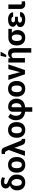

<svg xmlns="http://www.w3.org/2000/svg" viewBox="2517 -3332 1048 6122"><g transform="rotate(-90 3041.0 -271.0)"><path d="M93.8 -610.8Q93.8 -685.5 147.9 -726.3Q202.1 -767.1 301.8 -767.1Q338.9 -767.1 374.8 -756.6Q410.6 -746.1 450.7 -726.6L429.2 -636.2Q402.3 -647 371.3 -654.8Q340.3 -662.6 307.1 -662.6Q269.5 -662.6 249.3 -649.7Q229 -636.7 229 -614.3Q229 -595.7 244.6 -578.6Q260.3 -561.5 305.2 -544.9Q422.4 -503.9 479 -436Q535.6 -368.2 535.6 -264.6V-254.9Q535.6 -136.2 469.5 -63.2Q403.3 9.8 285.2 9.8Q165.5 9.8 99.4 -61.8Q33.2 -133.3 33.2 -249V-258.8Q33.2 -340.3 75.4 -399.2Q117.7 -458 183.1 -474.6L185.1 -480Q140.6 -502 117.2 -534.2Q93.8 -566.4 93.8 -610.8ZM175.3 -260.7Q175.3 -189 202.4 -144Q229.5 -99.1 285.2 -99.1Q339.4 -99.1 366.5 -144Q393.6 -189 393.6 -260.7V-270.5Q393.6 -325.2 363.8 -371.3Q334 -417.5 285.2 -428.2Q230.5 -428.2 202.9 -383.8Q175.3 -339.4 175.3 -270.5Z M597.2 -269Q597.2 -389.6 662.1 -463.9Q727.1 -538.1 845.7 -538.1Q965.3 -538.1 1030.5 -463.9Q1095.7 -389.6 1095.7 -269V-258.8Q1095.7 -137.2 1030.8 -63.7Q965.8 9.8 846.7 9.8Q727.1 9.8 662.1 -63.7Q597.2 -137.2 597.2 -258.8ZM739.3 -258.8Q739.3 -185.1 764.2 -142.3Q789.1 -99.6 846.7 -99.6Q902.8 -99.6 928 -142.6Q953.1 -185.5 953.1 -258.8V-269Q953.1 -340.8 927.7 -384.5Q902.3 -428.2 845.7 -428.2Q789.6 -428.2 764.4 -384.3Q739.3 -340.3 739.3 -269Z M1285.6 0H1132.3L1318.8 -515.6L1284.2 -592.8Q1274.4 -615.2 1258.8 -626.2Q1243.2 -637.2 1221.2 -637.2Q1211.9 -637.2 1205.8 -637Q1199.7 -636.7 1192.4 -635.7L1189.5 -737.3Q1204.6 -741.7 1227.8 -744.4Q1251 -747.1 1271.5 -747.1Q1323.2 -747.1 1353.3 -726.8Q1383.3 -706.5 1400.4 -665L1605 -153.3Q1615.2 -127.9 1626.5 -115Q1637.7 -102.1 1656.2 -102.1Q1661.6 -102.1 1665.3 -102.1Q1668.9 -102.1 1672.9 -102.5L1673.8 5.4Q1663.1 6.8 1650.1 7.8Q1637.2 8.8 1620.1 8.8Q1559.1 8.8 1525.9 -16.4Q1492.7 -41.5 1473.1 -98.6L1387.7 -336.4L1386.2 -335.9L1379.9 -304.2Z M1710 -269Q1710 -389.6 1774.9 -463.9Q1839.8 -538.1 1958.5 -538.1Q2078.1 -538.1 2143.3 -463.9Q2208.5 -389.6 2208.5 -269V-258.8Q2208.5 -137.2 2143.6 -63.7Q2078.6 9.8 1959.5 9.8Q1839.8 9.8 1774.9 -63.7Q1710 -137.2 1710 -258.8ZM1852.1 -258.8Q1852.1 -185.1 1877 -142.3Q1901.9 -99.6 1959.5 -99.6Q2015.6 -99.6 2040.8 -142.6Q2065.9 -185.5 2065.9 -258.8V-269Q2065.9 -340.8 2040.5 -384.5Q2015.1 -428.2 1958.5 -428.2Q1902.3 -428.2 1877.2 -384.3Q1852.1 -340.3 1852.1 -269Z M2539.6 5.9Q2394.5 -11.7 2331.1 -91.1Q2267.6 -170.4 2267.6 -289.1Q2267.6 -366.2 2297.1 -429.9Q2326.7 -493.7 2377 -534.2L2475.1 -460Q2443.4 -425.3 2427.2 -380.6Q2411.1 -335.9 2410.2 -289.1Q2410.2 -216.8 2439.5 -169.9Q2468.8 -123 2539.6 -106.9V-395Q2539.6 -456.5 2582 -495.6Q2624.5 -534.7 2689 -534.7Q2819.3 -534.7 2887.7 -457.3Q2956.1 -379.9 2956.1 -272Q2956.1 -160.2 2891.6 -84.5Q2827.1 -8.8 2681.6 6.8V233.4H2539.6ZM2681.6 -105.5Q2752.9 -120.1 2783.2 -163.6Q2813.5 -207 2813.5 -272Q2812.5 -340.8 2784.9 -382.8Q2757.3 -424.8 2706.5 -424.8Q2690.9 -424.8 2686.3 -417.5Q2681.6 -410.2 2681.6 -398.9Z M3021 -269Q3021 -389.6 3085.9 -463.9Q3150.9 -538.1 3269.5 -538.1Q3389.2 -538.1 3454.3 -463.9Q3519.5 -389.6 3519.5 -269V-258.8Q3519.5 -137.2 3454.6 -63.7Q3389.6 9.8 3270.5 9.8Q3150.9 9.8 3085.9 -63.7Q3021 -137.2 3021 -258.8ZM3163.1 -258.8Q3163.1 -185.1 3188 -142.3Q3212.9 -99.6 3270.5 -99.6Q3326.7 -99.6 3351.8 -142.6Q3377 -185.5 3377 -258.8V-269Q3377 -340.8 3351.6 -384.5Q3326.2 -428.2 3269.5 -428.2Q3213.4 -428.2 3188.2 -384.3Q3163.1 -340.3 3163.1 -269Z M3791 -196.8 3801.3 -144.5H3802.7L3813 -196.8L3899.9 -528.3H4048.8L3869.1 0H3732.9L3553.2 -528.3H3702.1Z M4241.2 -528.3 4247.6 -456.5 4249 -456.1Q4274.4 -495.1 4312 -516.6Q4349.6 -538.1 4397.9 -538.1Q4480 -538.1 4523.9 -488.5Q4567.9 -439 4567.9 -323.7V202.6H4424.8V-323.2Q4424.8 -380.9 4405.5 -404.5Q4386.2 -428.2 4345.7 -428.2Q4313.5 -428.2 4290 -416.7Q4266.6 -405.3 4251 -384.3V0H4108.4V-528.3ZM4319.8 -774.9H4455.6L4353.5 -597.2H4282.7Z M5181.6 -418H5057.6L5057.1 -416.5Q5096.2 -384.8 5119.9 -341.6Q5143.6 -298.3 5143.6 -249V-238.8Q5143.6 -128.9 5080.3 -59.6Q5017.1 9.8 4902.3 9.8Q4782.2 9.8 4717.3 -63.7Q4652.3 -137.2 4652.3 -258.8V-269Q4652.3 -385.3 4717.3 -456.8Q4782.2 -528.3 4901.4 -528.3H5181.6ZM4794.9 -258.8Q4794.9 -185.1 4819.8 -142.3Q4844.7 -99.6 4902.3 -99.6Q4954.6 -99.6 4978 -142.6Q5001.5 -185.5 5001.5 -258.8V-269Q5001.5 -336.4 4977.8 -377.2Q4954.1 -418 4901.4 -418Q4845.2 -418 4820.1 -377Q4794.9 -335.9 4794.9 -269Z M5478 -223.6Q5430.7 -223.6 5406 -208.3Q5381.3 -192.9 5381.3 -158.7Q5381.3 -130.9 5406 -112.1Q5430.7 -93.3 5477.1 -93.3Q5523.9 -93.3 5549.3 -111.1Q5574.7 -128.9 5574.7 -156.2H5716.8Q5716.8 -73.7 5648.9 -32Q5581.1 9.8 5484.9 9.8Q5375.5 9.8 5307.4 -32.2Q5239.3 -74.2 5239.3 -149.4Q5239.3 -194.3 5264.4 -224.9Q5289.6 -255.4 5338.9 -272Q5295.4 -289.6 5272 -318.6Q5248.5 -347.7 5248.5 -383.8Q5248.5 -458.5 5312 -498Q5375.5 -537.6 5484.9 -537.6Q5581.1 -537.6 5644.8 -494.4Q5708.5 -451.2 5708.5 -376.5H5565.9Q5565.9 -403.3 5541.5 -418.7Q5517.1 -434.1 5477.5 -434.1Q5433.6 -434.1 5412.1 -416.3Q5390.6 -398.4 5390.6 -373.5Q5390.6 -346.2 5412.8 -331.1Q5435.1 -315.9 5478 -315.9H5569.3V-223.6Z M5959 -527.8V-156.7Q5959 -124.5 5969.7 -112.5Q5980.5 -100.6 6003.4 -100.6Q6017.6 -100.6 6025.6 -102.3Q6033.7 -104 6051.3 -109.4L6065.9 -6.8Q6042.5 2.9 6022.2 6.6Q6002 10.3 5974.6 10.3Q5896.5 10.3 5856.4 -30.5Q5816.4 -71.3 5816.4 -158.7V-527.8Z"/></g></svg>

Font: Roboto Web
Style: Bold
Weight: 700
Designer: Google
Version: Version 1.200310; 2013